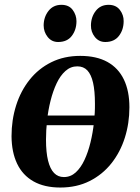

<svg xmlns="http://www.w3.org/2000/svg" viewBox="-20 -784 594 816"><path d="M394 -252H158.5L164.5 -293H399ZM321 -546.5Q390 -546.5 436.5 -520.8Q483 -495 506.5 -446Q530 -397 530 -328Q530 -260 510.5 -198.5Q491 -137 453.2 -89.5Q415.5 -42 360.8 -14.5Q306 13 236.5 13Q168.5 13 122.2 -13.2Q76 -39.5 52.8 -88.2Q29.5 -137 29 -205Q29 -274 48.5 -335.8Q68 -397.5 105.8 -445Q143.5 -492.5 198 -519.5Q252.5 -546.5 321 -546.5ZM308.5 -502Q280 -502 258 -482.2Q236 -462.5 220.5 -429.5Q205 -396.5 194.8 -355.8Q184.5 -315 180 -272Q175.5 -229 175.5 -190.5Q175.5 -137 184.2 -101.5Q193 -66 209.8 -48.8Q226.5 -31.5 251.5 -31.5Q280 -31.5 301.8 -51.2Q323.5 -71 339 -104.2Q354.5 -137.5 364.5 -178.5Q374.5 -219.5 379.2 -262.2Q384 -305 383.5 -343.5Q383.5 -397.5 375.5 -432.5Q367.5 -467.5 351.2 -484.8Q335 -502 308.5 -502ZM227 -605.5Q199.5 -605.5 182.5 -627Q165.5 -648.5 165.5 -676.5Q166 -712 186.2 -737.8Q206.5 -763.5 241 -763.5Q273 -763.5 289 -741.8Q305 -720 305 -694Q305 -657.5 285.2 -631.5Q265.5 -605.5 227 -605.5ZM427.5 -605.5Q400 -605.5 383 -627Q366 -648.5 366.5 -676.5Q367 -712 387 -737.8Q407 -763.5 441.5 -763.5Q473 -763.5 489.5 -741.8Q506 -720 505.5 -694Q505.5 -657.5 485.5 -631.5Q465.5 -605.5 427.5 -605.5Z"/></svg>

Font: Merriweather 72pt
Style: Bold Italic
Weight: 700
Italic angle: -7.8°
Version: Version 2.101